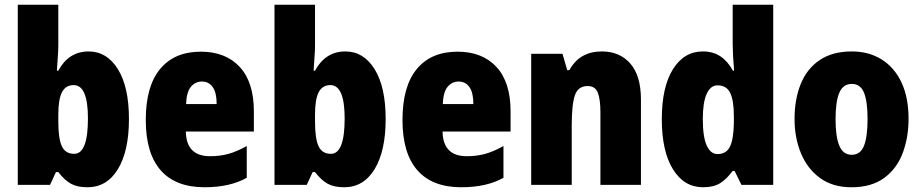

<svg xmlns="http://www.w3.org/2000/svg" viewBox="-20 -780 3889 810"><path d="M226 -588Q226 -568 224 -541.5Q222 -515 220 -482H226Q270 -563 354 -563Q431 -563 477.5 -488Q524 -413 524 -278Q524 -143 477.5 -66.5Q431 10 349 10Q306 10 279 -5Q252 -20 226 -54H216L191 0H55V-760H226ZM291 -421Q257 -421 241.5 -391Q226 -361 226 -297V-267Q226 -195 241 -163Q256 -131 293 -131Q351 -131 351 -280Q351 -421 291 -421Z M827 -562Q932 -562 991.5 -497.5Q1051 -433 1051 -310V-225H764Q766 -121 866 -121Q909 -121 944.5 -131Q980 -141 1021 -164V-30Q950 10 843 10Q721 10 658 -61.5Q595 -133 595 -274Q595 -416 655.5 -489Q716 -562 827 -562ZM832 -436Q804 -436 785.5 -414Q767 -392 765 -341H894Q894 -389 877.5 -412.5Q861 -436 832 -436Z M1309 -588Q1309 -568 1307 -541.5Q1305 -515 1303 -482H1309Q1353 -563 1437 -563Q1514 -563 1560.5 -488Q1607 -413 1607 -278Q1607 -143 1560.5 -66.5Q1514 10 1432 10Q1389 10 1362 -5Q1335 -20 1309 -54H1299L1274 0H1138V-760H1309ZM1374 -421Q1340 -421 1324.5 -391Q1309 -361 1309 -297V-267Q1309 -195 1324 -163Q1339 -131 1376 -131Q1434 -131 1434 -280Q1434 -421 1374 -421Z M1910 -562Q2015 -562 2074.5 -497.5Q2134 -433 2134 -310V-225H1847Q1849 -121 1949 -121Q1992 -121 2027.5 -131Q2063 -141 2104 -164V-30Q2033 10 1926 10Q1804 10 1741 -61.5Q1678 -133 1678 -274Q1678 -416 1738.5 -489Q1799 -562 1910 -562ZM1915 -436Q1887 -436 1868.5 -414Q1850 -392 1848 -341H1977Q1977 -389 1960.5 -412.5Q1944 -436 1915 -436Z M2519 -563Q2595 -563 2639.5 -511.5Q2684 -460 2684 -360V0H2513V-306Q2513 -361 2502 -389Q2491 -417 2459 -417Q2419 -417 2405.5 -378.5Q2392 -340 2392 -250V0H2221V-553H2353L2373 -484H2382Q2425 -563 2519 -563Z M2946 10Q2866 10 2819 -66Q2772 -142 2772 -277Q2772 -413 2819 -488Q2866 -563 2945 -563Q2988 -563 3019 -542.5Q3050 -522 3072 -482H3077Q3074 -515 3072.5 -544.5Q3071 -574 3071 -595V-760H3242V0H3108L3079 -59H3071Q3046 -25 3018.5 -7.5Q2991 10 2946 10ZM3007 -130Q3044 -130 3059.5 -161.5Q3075 -193 3076 -263V-290Q3076 -356 3060.5 -388Q3045 -420 3007 -420Q2978 -420 2961.5 -384.5Q2945 -349 2945 -278Q2945 -202 2961.5 -166Q2978 -130 3007 -130Z M3813 -278Q3813 -201 3788.5 -135Q3764 -69 3710.5 -29.5Q3657 10 3572 10Q3493 10 3439.5 -29Q3386 -68 3359 -133.5Q3332 -199 3332 -278Q3332 -361 3358 -425.5Q3384 -490 3438 -526.5Q3492 -563 3574 -563Q3645 -563 3699 -529.5Q3753 -496 3783 -432.5Q3813 -369 3813 -278ZM3505 -277Q3505 -203 3521 -165Q3537 -127 3573 -127Q3610 -127 3625 -165Q3640 -203 3640 -278Q3640 -352 3625 -389Q3610 -426 3573 -426Q3537 -426 3521 -389Q3505 -352 3505 -277Z"/></svg>

Font: Noto Sans Lao UI Cond Blk
Style: Regular
Weight: 900
Width: 3
Designer: Monotype Design Team
Foundry: Monotype Imaging Inc.
Version: Version 2.000; ttfautohint (v1.8.4.7-5d5b)